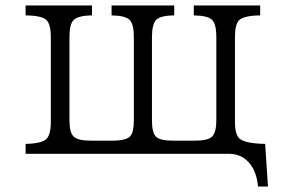

<svg xmlns="http://www.w3.org/2000/svg" viewBox="-20 -560 1040 699"><path d="M73.2 -540H314.9V-503.9Q262.2 -503.4 246.6 -485.4Q232.9 -470.2 232.9 -424.8V-122.1Q232.9 -77.6 248 -63Q263.2 -47.9 312 -47.9H389.2Q440.4 -47.9 454.6 -64.5Q467.3 -79.1 467.3 -122.1V-424.8Q467.3 -472.2 452.1 -487.3Q436 -503.4 386.2 -503.9V-540H614.3V-503.9Q563 -503.4 548.3 -487.3Q533.2 -470.7 533.2 -424.8V-122.1Q533.2 -75.7 548.8 -61.5Q563.5 -47.9 611.3 -47.9H688.5Q737.8 -47.9 752.4 -63Q767.6 -78.1 767.6 -122.1V-424.8Q767.6 -472.2 752.4 -487.3Q736.3 -503.4 685.5 -503.9V-540H927.2V-503.9Q866.7 -503.4 849.6 -485.4Q835.4 -470.2 835.4 -424.8V-115.2Q835.4 -68.4 853.5 -54.2Q874.5 -37.6 945.3 -36.1L955.6 119.1H919.4Q914.1 62.5 885.3 30.8Q857.4 0 813.5 0H73.2V-36.1Q132.8 -37.6 148.9 -54.2Q165 -69.8 165 -115.2V-424.8Q165 -471.7 148.9 -487.3Q131.8 -503.4 73.2 -503.9Z"/></svg>

Font: BIZ UDPMincho
Style: Regular
Weight: 400
Designer: TypeBank Co., Ltd.
Foundry: Morisawa Inc.
Version: Version 1.06